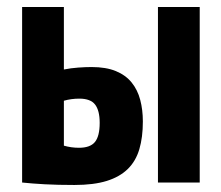

<svg xmlns="http://www.w3.org/2000/svg" viewBox="-20 -520 631 547"><path d="M162 -105Q183 -99 205 -99Q237 -99 250.5 -115.5Q264 -132 264 -170Q264 -205 251 -222Q238 -239 206 -239Q183 -239 162 -233ZM162 -322Q182 -326 203 -327.5Q224 -329 241 -329Q282 -329 310 -317.5Q338 -306 355 -285Q372 -264 379.5 -235.5Q387 -207 387 -174Q387 -129 377 -95Q367 -61 344 -38.5Q321 -16 284 -4.5Q247 7 192 7Q144 7 107.5 5Q71 3 43 0V-500H162ZM430 -500H549V0H430Z"/></svg>

Font: PT Sans Narrow
Style: Bold
Weight: 700
Width: 3
Designer: A.Korolkova, O.Umpeleva, V.Yefimov
Foundry: ParaType Ltd
Version: Version 2.003W OFL